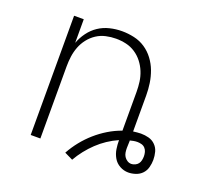

<svg xmlns="http://www.w3.org/2000/svg" viewBox="-106 -651 823 802"><g transform="rotate(20 306.0 -250.0)"><path d="M293 38 256 20Q272 -9 292.5 -34.5Q313 -60 337.5 -81.5Q362 -103 390 -120Q418 -137 449 -148V-320Q449 -343 446 -365Q443 -387 434.5 -408Q426 -429 412 -447Q398 -465 379 -477.5Q360 -490 338 -495Q316 -500 293 -500Q271 -500 248.5 -495Q226 -490 207 -477.5Q188 -465 174 -447Q160 -429 152 -408Q144 -387 141 -365Q138 -343 138 -320V0H95V-530H138V-425Q147 -450 163.5 -472.5Q180 -495 202.5 -510Q225 -525 252 -531.5Q279 -538 306 -538Q333 -538 360 -532Q387 -526 409.5 -511Q432 -496 448.5 -474Q465 -452 474.5 -426.5Q484 -401 488 -374Q492 -347 492 -320V-160Q500 -161 509 -162Q518 -163 526 -163Q544 -163 561 -158.5Q578 -154 590.5 -141.5Q603 -129 607.5 -112Q612 -95 612 -77Q612 -61 607.5 -44Q603 -27 591.5 -15Q580 -3 563.5 2.5Q547 8 531 8Q511 8 493 -2Q475 -12 465 -29.5Q455 -47 452 -66.5Q449 -86 449 -106Q424 -95 401.5 -80Q379 -65 359.5 -46.5Q340 -28 323 -6.5Q306 15 293 38ZM531 -30Q539 -30 547.5 -34Q556 -38 561 -44.5Q566 -51 568 -60Q570 -69 570 -78Q570 -87 567.5 -96.5Q565 -106 558.5 -113Q552 -120 542.5 -122.5Q533 -125 524 -125Q516 -125 507.5 -123.5Q499 -122 492 -120V-116Q492 -109 491.5 -101.5Q491 -94 491 -86Q491 -76 492.5 -66.5Q494 -57 499 -49Q504 -41 512.5 -35.5Q521 -30 531 -30Z"/></g></svg>

Font: Iosevka Curly XLtEx
Style: Regular
Weight: 200
Width: 7
Monospace: yes
Designer: Belleve Invis
Foundry: Belleve Invis
Version: Version 11.1.0; ttfautohint (v1.8.3)